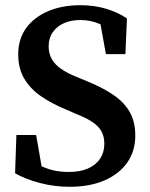

<svg xmlns="http://www.w3.org/2000/svg" viewBox="-20 -701 577 738"><path d="M247 17Q188 17 132 2Q76 -13 38 -35L43 -182H119L146 -26L76 -48V-98Q106 -79 131.5 -66Q157 -53 184 -46.5Q211 -40 245 -40Q288 -40 318.5 -53.5Q349 -67 365 -91.5Q381 -116 381 -148Q381 -177 369.5 -197Q358 -217 334.5 -232.5Q311 -248 273 -263L234 -280Q178 -303 137 -331.5Q96 -360 73 -399Q50 -438 50 -492Q50 -551 80.5 -593Q111 -635 165 -658Q219 -681 289 -681Q343 -681 389 -667Q435 -653 468 -630L462 -493H387L360 -643L431 -617V-565Q394 -595 361.5 -609.5Q329 -624 288 -624Q253 -624 226 -612Q199 -600 183 -577.5Q167 -555 167 -523Q167 -495 179 -474Q191 -453 214.5 -436.5Q238 -420 273 -406L314 -389Q378 -363 419 -334Q460 -305 480 -268Q500 -231 500 -180Q500 -120 469 -76Q438 -32 381.5 -7.5Q325 17 247 17Z"/></svg>

Font: Source Serif 4 18pt SemiBold
Style: Regular
Weight: 600
Designer: Frank Grießhammer
Foundry: Adobe Systems Incorporated
Version: Version 4.004;hotconv 1.0.116;makeotfexe 2.5.65601